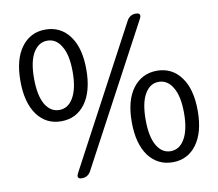

<svg xmlns="http://www.w3.org/2000/svg" viewBox="-82 -844 1085 955"><g transform="rotate(-10 460.5 -367.0)"><path d="M327 -345Q282 -284 205 -284Q129 -284 84 -345Q39 -407 39 -516Q39 -626 84 -686Q129 -747 205 -747Q282 -747 327 -686Q372 -626 372 -516Q372 -407 327 -345ZM134 -386Q161 -341 205 -341Q250 -341 276 -386Q303 -432 303 -517Q303 -602 276 -646Q250 -691 205 -691Q161 -691 134 -646Q108 -602 108 -517Q108 -432 134 -386ZM257 13Q227 13 242 -16L616 -718Q631 -747 662 -747Q693 -747 678 -718L303 -16Q288 13 257 13ZM594 -48Q549 -110 549 -219Q549 -328 594 -388Q640 -449 716 -449Q792 -449 837 -388Q882 -328 882 -218Q882 -109 837 -48Q792 13 716 13Q640 13 594 -48ZM715 -43Q760 -43 786 -88Q813 -134 813 -219Q813 -304 786 -348Q760 -393 715 -393Q671 -393 645 -348Q619 -304 619 -218Q619 -133 645 -88Q671 -43 715 -43Z"/></g></svg>

Font: Swei Gothic CJK TC Regular
Style: Regular
Weight: 400
Version: Version 2.129